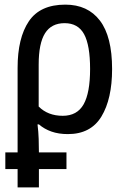

<svg xmlns="http://www.w3.org/2000/svg" viewBox="-20 -569 540 829"><path d="M3 161V89H56V-276Q56 -405 104.5 -477Q153 -549 262 -549Q359 -549 411.5 -480Q464 -411 464 -271Q464 -142 418 -66Q372 10 273 10Q233 10 202 -1Q171 -12 148 -32H142Q146 0 147 31Q148 62 148 89H267V161H148V240H56V161ZM251 -69Q313 -69 341 -118.5Q369 -168 369 -271Q369 -374 343 -421.5Q317 -469 259 -469Q202 -469 174.5 -425.5Q147 -382 147 -290V-109Q187 -69 251 -69Z"/></svg>

Font: Noto Sans Mono ExtraCondensed Medium
Style: Regular
Weight: 500
Width: 2
Designer: Monotype Design Team
Foundry: Monotype Imaging Inc.
Version: Version 2.014